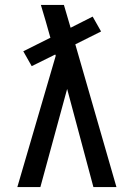

<svg xmlns="http://www.w3.org/2000/svg" viewBox="-20 -755 540 775"><path d="M50 0 205 -530 203 -535 108 -488 74 -548 184 -603 183 -604Q174 -637 164.5 -669.5Q155 -702 145 -735H238L265 -643L354 -688L388 -628L284 -576L450 0H357L251 -396L143 0Z"/></svg>

Font: Iosevka SS10 Medium
Style: Regular
Weight: 500
Monospace: yes
Designer: Belleve Invis
Foundry: Belleve Invis
Version: Version 28.0.6; ttfautohint (v1.8.4)